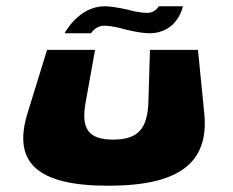

<svg xmlns="http://www.w3.org/2000/svg" viewBox="-20 -575 743 612"><path d="M372 -483C372 -483 340 -493 311 -493C285 -493 270 -469 270 -469H186C186 -469 230 -555 314 -555C344 -555 392 -543 392 -543C392 -543 422 -534 450 -534C475 -534 486 -555 486 -555H563C563 -555 547 -469 456 -469C424 -469 372 -483 372 -483ZM68 -215C19 -57 98 17 325 17C553 17 647 -57 631 -215L611 -416H458L453 -249C450 -165 420 -130 341 -130C261 -130 238 -165 253 -249L283 -416H130Z"/></svg>

Font: Hussar Milosc
Style: Bold
Weight: 700
Foundry: Cannot Into Space Fonts
Version: Version 1.02